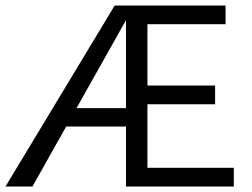

<svg xmlns="http://www.w3.org/2000/svg" viewBox="-24 -678 917 698"><path d="M-4 0 393 -658H464L94 0ZM185 -218 222 -285H475V-218ZM474 -299V-367H758V-299ZM434 0V-658H796V-590H512V-68H826V0Z"/></svg>

Font: Ysabeau Office Medium
Style: Regular
Weight: 500
Designer: Christian Thalmann (Catharsis Fonts)
Version: Version 2.001;gftools[0.9.30]; featfreeze: tnum,lnum,ss02